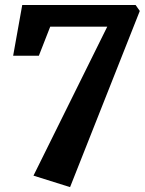

<svg xmlns="http://www.w3.org/2000/svg" viewBox="-20 -580 591 784"><path d="M418 -471.2H185.1L138.7 -352.5H33.7L70.8 -559.6H533.7L550.8 -535.2L266.1 184.1L116.7 137.2Z"/></svg>

Font: Merriweather UltraBold
Style: Italic
Weight: 900
Italic angle: -7°
Designer: Eben Sorkin ( eben@eyebytes.com )
Foundry: Eben Sorkin ( eben@eyebytes.com )
Version: Version 1.52; ttfautohint (v1.4.1)